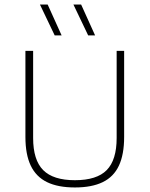

<svg xmlns="http://www.w3.org/2000/svg" viewBox="-20 -819 659 846"><path d="M310 7Q235.5 7 187.2 -16.5Q139 -40 115.5 -89.2Q92 -138.5 92 -215.5V-595H126V-211Q126 -114 170.2 -69.5Q214.5 -25 310 -25Q406.5 -25 450.2 -69.5Q494 -114 494 -211V-595H527V-215.5Q527 -138.5 504 -89.2Q481 -40 432.8 -16.5Q384.5 7 310 7ZM368.5 -663 303.5 -799H337.5L399 -663ZM221 -663 156 -799H190L251.5 -663Z"/></svg>

Font: Encode Sans SC Thin
Style: Regular
Weight: 250
Designer: Multiple Designers
Foundry: Impallari Type
Version: Version 3.002